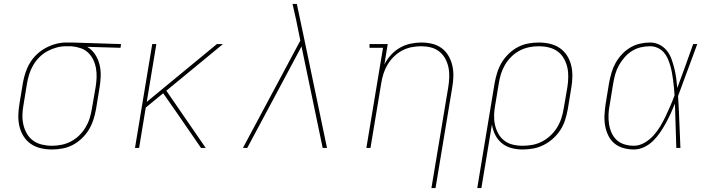

<svg xmlns="http://www.w3.org/2000/svg" viewBox="-20 -755 3640 980"><path d="M245 8Q216 8 188 1.5Q160 -5 137.5 -20.5Q115 -36 100.5 -59Q86 -82 79.5 -109Q73 -136 73.5 -165Q74 -194 79 -223L97 -333Q102 -360 110.5 -385.5Q119 -411 133.5 -435Q148 -459 169 -478.5Q190 -498 214.5 -511Q239 -524 265.5 -531Q292 -538 318 -538Q322 -538 325.5 -538Q329 -538 333 -538Q337 -538 341 -538Q345 -538 349 -538L598 -530L595 -511L425 -516Q449 -502 465 -478Q481 -454 488 -425.5Q495 -397 494 -367Q493 -337 488 -307L470 -197Q465 -170 456.5 -143.5Q448 -117 433.5 -93Q419 -69 397.5 -48.5Q376 -28 351 -15Q326 -2 298.5 3Q271 8 245 8ZM245 -11Q269 -11 294 -16Q319 -21 342 -33Q365 -45 384 -63.5Q403 -82 416.5 -104.5Q430 -127 437.5 -151Q445 -175 449 -200L468 -310Q472 -334 473 -358.5Q474 -383 470 -406Q466 -429 456 -450Q446 -471 429.5 -486.5Q413 -502 390.5 -509.5Q368 -517 344 -519H330Q326 -519 323 -519Q320 -519 317 -519Q293 -519 269 -512.5Q245 -506 222.5 -494Q200 -482 181.5 -463.5Q163 -445 150 -423Q137 -401 129.5 -377.5Q122 -354 118 -330L100 -220Q95 -194 94.5 -168Q94 -142 99.5 -118Q105 -94 117.5 -72.5Q130 -51 149.5 -37Q169 -23 194 -17Q219 -11 245 -11Z M669 0 757 -530H778L729 -235L1087 -530H1118L829 -292L1030 0H1006L898 -157L813 -279L724 -206L690 0Z M1220 0 1513 -548 1491 -656Q1486 -676 1482 -695.5Q1478 -715 1473 -735H1495L1530 -570L1649 0H1627L1519 -518L1409 -312L1242 0Z M2182 205 2268 -310Q2272 -335 2273 -361Q2274 -387 2269 -411Q2264 -435 2252.5 -456Q2241 -477 2222 -492Q2203 -507 2179 -513Q2155 -519 2129 -519Q2105 -519 2080 -514Q2055 -509 2032.5 -497Q2010 -485 1991 -466.5Q1972 -448 1958.5 -425.5Q1945 -403 1937.5 -379.5Q1930 -356 1926 -331L1871 0H1850L1935 -511H1866V-530H1959L1942 -426Q1955 -452 1975.5 -474.5Q1996 -497 2021.5 -511.5Q2047 -526 2075 -532Q2103 -538 2131 -538Q2159 -538 2186 -531.5Q2213 -525 2234.5 -509Q2256 -493 2269.5 -469.5Q2283 -446 2289 -419Q2295 -392 2294 -363.5Q2293 -335 2288 -307L2203 205Z M2416 205 2505 -333Q2510 -360 2518.5 -386.5Q2527 -413 2541.5 -437Q2556 -461 2577.5 -481.5Q2599 -502 2624 -515Q2649 -528 2676.5 -533Q2704 -538 2730 -538Q2759 -538 2787 -531.5Q2815 -525 2837.5 -509.5Q2860 -494 2874.5 -471Q2889 -448 2895.5 -421Q2902 -394 2901.5 -365Q2901 -336 2896 -307L2878 -197Q2873 -170 2864.5 -143Q2856 -116 2840.5 -92Q2825 -68 2803 -48Q2781 -28 2755 -15Q2729 -2 2702 3Q2675 8 2647 8Q2618 8 2590 0.5Q2562 -7 2541 -24.5Q2520 -42 2507.5 -67Q2495 -92 2491 -120L2437 205ZM2647 -11Q2672 -11 2697 -15.5Q2722 -20 2745.5 -32Q2769 -44 2789 -62.5Q2809 -81 2823 -103.5Q2837 -126 2845 -150.5Q2853 -175 2857 -200L2876 -310Q2880 -336 2880.5 -362Q2881 -388 2875.5 -412Q2870 -436 2857.5 -457.5Q2845 -479 2825.5 -493Q2806 -507 2781 -513Q2756 -519 2730 -519Q2706 -519 2681 -514Q2656 -509 2633 -497Q2610 -485 2591 -466.5Q2572 -448 2558.5 -425.5Q2545 -403 2537.5 -379Q2530 -355 2526 -330L2508 -221Q2503 -196 2502 -170Q2501 -144 2506 -120Q2511 -96 2522.5 -74.5Q2534 -53 2553 -38Q2572 -23 2596.5 -17Q2621 -11 2647 -11Z M3215 8Q3188 8 3161.5 0.5Q3135 -7 3115.5 -23.5Q3096 -40 3084.5 -64Q3073 -88 3068.5 -114Q3064 -140 3065.5 -168Q3067 -196 3071 -223L3089 -333Q3094 -359 3101.5 -384.5Q3109 -410 3122 -433.5Q3135 -457 3154 -477.5Q3173 -498 3196.5 -512Q3220 -526 3246 -532Q3272 -538 3298 -538Q3324 -538 3346.5 -526.5Q3369 -515 3384 -496Q3399 -477 3407.5 -453.5Q3416 -430 3422 -405.5Q3428 -381 3431.5 -356Q3435 -331 3437 -306Q3458 -362 3478 -418Q3498 -474 3518 -530H3539Q3514 -464 3490 -397.5Q3466 -331 3441 -265Q3445 -199 3447.5 -132.5Q3450 -66 3453 0H3432Q3430 -57 3428.5 -113.5Q3427 -170 3425 -226Q3415 -201 3403.5 -176Q3392 -151 3378.5 -126.5Q3365 -102 3349 -78.5Q3333 -55 3313 -35.5Q3293 -16 3267.5 -4Q3242 8 3215 8ZM3215 -11Q3243 -11 3269 -26Q3295 -41 3315 -63Q3335 -85 3350 -110Q3365 -135 3377.5 -161.5Q3390 -188 3401.5 -214.5Q3413 -241 3423 -268Q3422 -288 3420 -307.5Q3418 -327 3415.5 -346.5Q3413 -366 3409.5 -385Q3406 -404 3400.5 -422.5Q3395 -441 3387 -458.5Q3379 -476 3366.5 -489.5Q3354 -503 3336 -511Q3318 -519 3298 -519Q3275 -519 3251 -513.5Q3227 -508 3206 -495Q3185 -482 3168 -462.5Q3151 -443 3139 -421.5Q3127 -400 3120.5 -377Q3114 -354 3110 -330L3092 -220Q3087 -196 3086 -171Q3085 -146 3088.5 -122.5Q3092 -99 3101.5 -77.5Q3111 -56 3127.5 -40.5Q3144 -25 3167.5 -18Q3191 -11 3215 -11Z"/></svg>

Font: Iosevka Slab Thin Extended
Style: Italic
Weight: 100
Width: 7
Italic angle: -9°
Monospace: yes
Designer: Belleve Invis
Foundry: Belleve Invis
Version: Version 11.1.0; ttfautohint (v1.8.3)